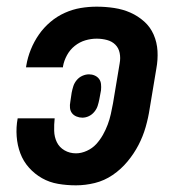

<svg xmlns="http://www.w3.org/2000/svg" viewBox="-20 -548 540 576"><path d="M208 8Q180 8 154 3.5Q128 -1 106 -13.5Q84 -26 67 -45Q50 -64 41 -88Q32 -112 30 -139Q28 -166 33 -193H144Q142 -174 142.5 -155.5Q143 -137 150.5 -121.5Q158 -106 173.5 -97Q189 -88 208 -88Q224 -88 240.5 -95.5Q257 -103 268.5 -115.5Q280 -128 288.5 -143Q297 -158 303 -174Q309 -190 312.5 -206Q316 -222 319 -238L339 -358Q342 -374 339 -389Q336 -404 326 -414Q316 -424 301 -428Q286 -432 270 -432Q253 -432 236 -427Q219 -422 204.5 -410.5Q190 -399 181 -382.5Q172 -366 169 -349V-346H58L59 -352Q63 -376 72.5 -399.5Q82 -423 96.5 -444Q111 -465 131 -482Q151 -499 174.5 -509.5Q198 -520 222 -524Q246 -528 270 -528Q297 -528 323 -524Q349 -520 371.5 -510Q394 -500 412.5 -483.5Q431 -467 441 -444Q451 -421 452.5 -395Q454 -369 449 -342L429 -222Q425 -195 417 -167Q409 -139 395.5 -113Q382 -87 362.5 -63.5Q343 -40 318 -23Q293 -6 264.5 1Q236 8 208 8ZM227 -195Q218 -195 209.5 -198.5Q201 -202 196 -208.5Q191 -215 190 -224Q189 -233 191 -243L195 -270Q197 -280 200 -289.5Q203 -299 210 -307.5Q217 -316 227 -320.5Q237 -325 247 -325Q256 -325 264 -321.5Q272 -318 277 -311.5Q282 -305 283 -296Q284 -287 283 -277L278 -250Q276 -240 273 -230.5Q270 -221 263 -212.5Q256 -204 246.5 -199.5Q237 -195 227 -195Z"/></svg>

Font: Iosevka Curly
Style: Bold Italic
Weight: 700
Italic angle: -9°
Monospace: yes
Designer: Belleve Invis
Foundry: Belleve Invis
Version: Version 22.1.2; ttfautohint (v1.8.4)